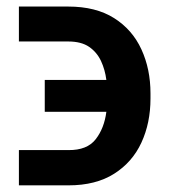

<svg xmlns="http://www.w3.org/2000/svg" viewBox="-20 -554 511 580"><path d="M37.1 -100.6H187Q243.2 -100.1 269 -133.3Q294.9 -166.5 301.3 -216.3H115.2V-312.5H301.3Q297.4 -343.3 285.2 -369.6Q272.9 -396 249.3 -412.4Q225.6 -428.7 186 -428.7H37.1V-534.2H186Q269.5 -534.2 324.7 -499.3Q379.9 -464.4 407.2 -404.8Q434.6 -345.2 434.6 -272V-256.3Q434.6 -182.6 407.2 -123.3Q379.9 -64 324.7 -29.1Q269.5 5.9 187 5.9H37.1Z"/></svg>

Font: Inter Semi Bold
Style: Regular
Weight: 600
Designer: Rasmus Andersson
Foundry: rsms
Version: Version 4.000;git-e0f93cc